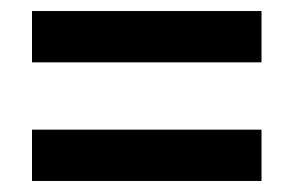

<svg xmlns="http://www.w3.org/2000/svg" viewBox="-20 -526 533 348"><path d="M38 -413H454V-506H38ZM38 -198H454V-291H38Z"/></svg>

Font: Noto Sans Lao Condensed SemiBold
Style: Regular
Weight: 600
Width: 3
Designer: Monotype Design Team
Foundry: Monotype Imaging Inc.
Version: Version 2.003